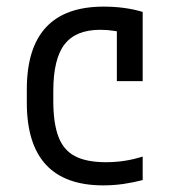

<svg xmlns="http://www.w3.org/2000/svg" viewBox="-20 -550 540 580"><path d="M292 10Q61 10 61 -240V-280Q61 -530 293 -530Q358 -530 411 -514V-305H333V-502L371 -445Q349 -453 327 -456.5Q305 -460 283 -460Q209 -460 175 -416Q141 -372 141 -275V-245Q141 -178 156.5 -137Q172 -96 207 -78Q242 -60 300 -60Q328 -60 355 -64Q382 -68 411 -77V-6Q384 1 354 5.5Q324 10 292 10Z"/></svg>

Font: M PLUS 1 Code
Style: Regular
Weight: 400
Designer: Coji Morishita
Foundry: UNDERFOREST DESIGN
Version: Version 1.005